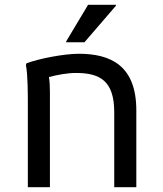

<svg xmlns="http://www.w3.org/2000/svg" viewBox="-20 -780 680 800"><path d="M463 -756V-760H347L256 -608V-604H332ZM308 -556C248 -556 142 -536 90 -516L88 -508C96 -472 96 -384 96 -344V0H188V-396C188 -418 187 -440 184 -459C218 -468 260 -476 296 -476C396 -476 456 -444 456 -312V0H548V-320C548 -508 440 -556 308 -556Z"/></svg>

Font: Kufam Arabic Latin Roman Normal
Style: Regular
Weight: 400
Designer: Wael Morcos & Artur Schmal
Version: Version 1.200;PS 001.200;hotconv 1.0.88;makeotf.lib2.5.64775